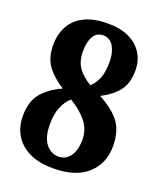

<svg xmlns="http://www.w3.org/2000/svg" viewBox="-136 -812 766 910"><g transform="rotate(20 246.5 -357.0)"><path d="M241 10Q164 10 115.5 -15.5Q67 -41 44 -82.5Q21 -124 21 -174Q21 -252 59.5 -294.5Q98 -337 155 -361Q103 -393 72 -434Q41 -475 41 -542Q41 -592 62.5 -633.5Q84 -675 130.5 -699.5Q177 -724 253 -724Q318 -724 361.5 -702Q405 -680 427 -642.5Q449 -605 449 -560Q449 -493 418 -454.5Q387 -416 333 -389Q407 -349 439.5 -304Q472 -259 472 -185Q472 -97 412 -43.5Q352 10 241 10ZM272 -421Q294 -440 307 -471.5Q320 -503 320 -556Q320 -601 302 -632.5Q284 -664 249 -664Q217 -664 200.5 -636Q184 -608 184 -561Q184 -508 208 -476Q232 -444 272 -421ZM245 -51Q281 -51 303 -81Q325 -111 325 -166Q325 -215 295 -253.5Q265 -292 209 -326Q183 -302 169 -267Q155 -232 155 -182Q155 -116 181 -83.5Q207 -51 245 -51Z"/></g></svg>

Font: Noto Serif Georgian Condensed ExtraBold
Style: Regular
Weight: 800
Width: 3
Designer: Monotype Design Team, Akaki Razmadze
Foundry: Google LLC
Version: Version 2.003; ttfautohint (v1.8.4.7-5d5b)